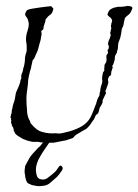

<svg xmlns="http://www.w3.org/2000/svg" viewBox="-20 -470 466 647"><path d="M141 11Q136 11 131.5 11Q127 11 123 10Q115 10 109 8H99Q96 8 92 8Q88 8 85 7Q73 5 57 -2Q39 -12 33 -18Q31 -20 29.5 -23.5Q28 -27 26 -31Q26 -40 21 -45Q19 -48 20 -49Q20 -52 18 -54Q16 -59 18 -61Q18 -62 18 -64Q18 -66 17 -68Q18 -70 17.5 -70.5Q17 -71 17 -72Q15 -72 15 -74L17 -82Q17 -86 19 -88Q19 -90 19.5 -93Q20 -96 20 -100Q22 -104 22 -107Q22 -110 23 -112Q24 -117 25 -120.5Q26 -124 27 -125Q28 -128 30 -136L33 -154Q34 -159 36.5 -164Q39 -169 41 -174Q49 -192 49 -200Q51 -205 52 -206Q51 -214 52 -218L56 -228Q58 -234 58 -238Q63 -252 64 -268Q64 -282 69 -294Q70 -298 70 -303Q70 -308 70 -313Q70 -322 68 -330Q66 -347 73 -367Q75 -373 76 -378.5Q77 -384 77 -388Q77 -392 76.5 -394.5Q76 -397 75 -400Q74 -407 68 -414Q62 -421 67 -429Q70 -437 77 -438Q78 -439 90 -441Q97 -442 103 -443Q109 -444 116 -445L140 -448Q152 -450 154 -448Q155 -446 160 -441Q157 -425 149 -420Q142 -416 134 -405Q133 -403 133 -400.5Q133 -398 132 -396L129 -386Q128 -384 127.5 -382Q127 -380 127 -378Q127 -374 125 -370L122 -368Q122 -367 120 -367Q118 -364 120 -359Q120 -357 120 -354Q120 -351 119 -349Q118 -336 113 -322Q111 -315 109.5 -308.5Q108 -302 105 -295L99 -282Q98 -278 96 -274.5Q94 -271 90 -267Q89 -262 88 -257.5Q87 -253 86 -249Q85 -245 84.5 -241Q84 -237 82 -233Q80 -225 78 -217Q76 -209 75 -201Q75 -191 72 -170Q69 -151 69 -139Q69 -128 69.5 -118Q70 -108 71 -100Q71 -81 79 -65Q81 -64 82 -59Q82 -56 84 -54Q104 -29 124 -25Q144 -19 168 -21Q170 -21 172.5 -20.5Q175 -20 178 -20Q181 -20 184.5 -20.5Q188 -21 192 -22L213 -27Q227 -31 238.5 -36Q250 -41 258 -46Q279 -59 289 -83L296 -100L302 -116Q303 -118 304 -120.5Q305 -123 305 -126Q307 -129 307 -131Q307 -133 308 -134Q310 -140 311 -141Q311 -142 315 -148Q315 -150 315.5 -152.5Q316 -155 316 -158Q318 -162 318 -164.5Q318 -167 318 -169Q319 -171 319 -173Q319 -175 320 -178L323 -187Q326 -195 324 -204Q324 -208 324.5 -212Q325 -216 326 -220Q326 -225 328 -227L332 -233Q330 -236 332 -244Q331 -247 333 -253L338 -261Q339 -265 339 -271Q339 -276 338.5 -278.5Q338 -281 339 -284L342 -288Q343 -289 343 -290Q343 -291 344 -292Q344 -296 343 -297Q343 -300 342 -302Q346 -303 346 -308Q348 -313 346 -316Q344 -320 344 -321Q344 -325 345 -328Q346 -330 346.5 -333Q347 -336 349 -338Q349 -340 350.5 -342.5Q352 -345 352 -349Q355 -353 353 -353Q352 -354 352 -355Q352 -357 351 -358Q352 -360 352 -361.5Q352 -363 353 -365Q353 -368 355 -374Q355 -378 354 -380Q353 -383 355 -388Q355 -392 356 -393L358 -400Q357 -406 352 -411Q345 -415 342 -421Q346 -435 353 -439Q357 -441 361 -443Q365 -445 369 -445Q374 -447 378.5 -447Q383 -447 388 -447Q399 -448 401.5 -448.5Q404 -449 409 -450Q413 -450 416 -449.5Q419 -449 422 -448Q429 -445 424 -437Q420 -426 414 -421Q410 -418 406.5 -415Q403 -412 401 -409L398 -397Q397 -394 397 -391Q397 -388 396 -385Q395 -381 393.5 -379Q392 -377 392 -375Q390 -373 390 -370Q390 -366 389 -363Q389 -361 388.5 -358Q388 -355 387 -351Q387 -346 382 -334Q378 -326 378 -318Q378 -314 377.5 -310.5Q377 -307 377 -305Q376 -303 375.5 -300.5Q375 -298 374 -296Q376 -294 371 -288Q367 -281 367 -278V-275Q367 -270 366 -267Q365 -262 363.5 -258.5Q362 -255 361 -252Q357 -247 359 -245Q361 -243 359 -240L356 -231Q355 -229 355 -226.5Q355 -224 354 -222Q354 -221 355 -221Q356 -221 354 -219Q354 -217 352 -215Q347 -213 347 -211Q343 -204 344 -199Q345 -198 345 -194Q345 -188 343 -184L339 -173Q339 -170 335 -164Q335 -161 337 -159Q337 -155 336 -153Q335 -151 333 -147.5Q331 -144 329 -139Q324 -130 326 -125Q324 -120 321 -115L316 -107Q314 -101 314 -99Q314 -97 311 -89L307 -85Q306 -85 303 -82Q302 -80 301 -77.5Q300 -75 299 -73Q298 -70 296 -67Q294 -64 292 -62Q281 -44 271 -36Q264 -32 256 -27.5Q248 -23 240 -18Q237 -17 232 -12Q227 -5 223 -4Q218 -2 212.5 -0.5Q207 1 202 3Q197 4 190.5 5Q184 6 176 8L160 11ZM106 157Q85 154 82 151Q75 149 72 145.5Q69 142 67 134Q65 128 65 126Q65 121 64 117.5Q63 114 63 110V104Q63 100 64 97Q64 91 65 89Q70 79 73 74Q76 69 79 63Q81 58 92 46Q103 34 104 33Q107 29 111 26Q115 23 117 20L126 9Q128 7 129.5 5Q131 3 132 2L142 -7Q147 -10 151 -10Q153 -10 156 -9Q159 -8 156 -4Q141 18 130 34Q119 50 115 58Q108 69 104.5 81Q101 93 101 99Q101 114 105 124.5Q109 135 125 135Q133 135 140.5 129.5Q148 124 154 119L161 113Q163 111 166.5 108Q170 105 172 101L177 94Q178 92 180 90Q182 88 184 88Q187 88 190 92.5Q193 97 189 104Q185 110 180.5 116Q176 122 171 127L148 147Q140 154 127 156Q114 158 106 157Z"/></svg>

Font: Estonia
Style: Regular
Weight: 400
Designer: Robert E. Leuschke
Foundry: Robert E. Leuschke
Version: Version 1.014; ttfautohint (v1.8.3)